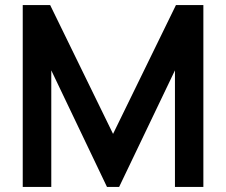

<svg xmlns="http://www.w3.org/2000/svg" viewBox="-20 -740 895 760"><path d="M183 0H70V-720H178.5L427.5 -210L676.5 -720H785V0H672.5V-461.5L451.5 0H403.5L183 -461.5Z"/></svg>

Font: Vortex Mix
Style: Bold
Weight: 700
Designer: Mikhail Sharanda
Foundry: Mikhail Sharanda
Version: Version 4.504;Glyphs 3.1.2 (3151)